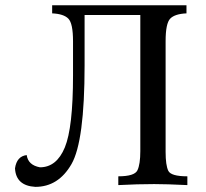

<svg xmlns="http://www.w3.org/2000/svg" viewBox="-20 -711 790 737"><path d="M115.7 6.3Q41 2 37.6 -64.9Q44.4 -111.3 82.5 -115.7Q87.9 -77.1 133.3 -68.8Q197.3 -68.8 228.8 -145Q260.3 -221.2 260.3 -421.4V-552.7Q260.3 -621.1 242.4 -639.4Q224.6 -657.7 180.2 -659.7V-690.9H695.8V-659.7Q650.9 -657.7 633.3 -639.4Q615.7 -621.1 615.7 -552.7V-127.9Q615.7 -76.7 626 -55.4Q636.2 -34.2 699.2 -34.2V-0.5Q618.7 -4.4 571.8 -4.4Q508.3 -4.4 434.1 -0.5V-34.2Q496.6 -34.2 507.6 -57.4Q518.6 -80.6 518.6 -130.9V-653.3H304.7V-460Q304.7 -168.5 254.4 -81.1Q204.1 6.3 115.7 6.3Z"/></svg>

Font: Kelvinch
Style: Regular
Weight: 400
Designer: Paul James MIller
Foundry: High-Logic / Made with FontCreator
Version: Version 3.30 September 23, 2016